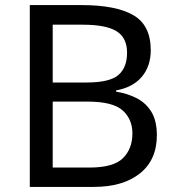

<svg xmlns="http://www.w3.org/2000/svg" viewBox="-20 -734 690 754"><path d="M301 -714Q435 -714 503.5 -674.5Q572 -635 572 -537Q572 -474 537 -432.5Q502 -391 436 -379V-374Q481 -367 517.5 -348Q554 -329 575 -294Q596 -259 596 -203Q596 -106 529.5 -53Q463 0 348 0H97V-714ZM319 -410Q411 -410 445 -439.5Q479 -469 479 -527Q479 -586 437.5 -611.5Q396 -637 305 -637H187V-410ZM187 -335V-76H331Q426 -76 463 -113Q500 -150 500 -210Q500 -266 461.5 -300.5Q423 -335 324 -335Z"/></svg>

Font: Noto Sans Old South Arabian
Style: Regular
Weight: 400
Designer: Monotype Design Team
Foundry: Monotype Imaging Inc.
Version: Version 2.001; ttfautohint (v1.8.4.7-5d5b)